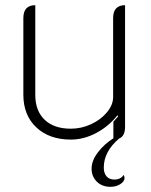

<svg xmlns="http://www.w3.org/2000/svg" viewBox="-20 -529 582 740"><path d="M380 117Q380 138 390.5 150.5Q401 163 421 163Q445 163 457 145Q460 153 460 157Q460 170 444 180.5Q428 191 406 191Q373 191 353 171Q333 151 333 121Q333 90 357.5 58Q382 26 417 4V-60L435 -80L433 -85Q399 -42 351 -16.5Q303 9 253 9Q170 9 120 -38Q70 -85 70 -164V-459Q70 -509 116 -509V-163Q116 -102 152 -67.5Q188 -33 253 -33Q294 -33 331.5 -50.5Q369 -68 392.5 -96.5Q416 -125 416 -155V-459Q416 -509 462 -509V-40Q462 -4 439 5Q380 55 380 117Z"/></svg>

Font: K2D Thin
Style: Regular
Weight: 100
Designer: Katatrad Aksorn Co.,Ltd.
Foundry: Cadson Demak Co.,Ltd.
Version: Version 1.000; ttfautohint (v1.6)